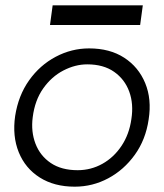

<svg xmlns="http://www.w3.org/2000/svg" viewBox="-20 -690 616 722"><path d="M261 12Q184 12 129.5 -22.5Q75 -57 50.5 -117.5Q26 -178 37 -254Q49 -331 89.5 -388Q130 -445 189.5 -476.5Q249 -508 315 -508Q393 -508 447 -473Q501 -438 526 -377.5Q551 -317 539 -241Q528 -165 487 -108Q446 -51 387 -19.5Q328 12 261 12ZM272 -50Q322 -50 365 -74Q408 -98 437 -141.5Q466 -185 474 -242Q483 -299 466 -345.5Q449 -392 409 -420Q369 -448 308 -448Q263 -448 218.5 -425Q174 -402 142.5 -357.5Q111 -313 103 -249Q96 -195 113.5 -149.5Q131 -104 171 -77Q211 -50 272 -50ZM168 -596 178 -670H517L507 -596Z"/></svg>

Font: Host Grotesk Light
Style: Italic
Weight: 300
Italic angle: -8°
Designer: Doğukan Karapınar based on Poppins by Indian Type Foundry, Jonny Pinhorn
Foundry: Element Type
Version: Version 1.001; ttfautohint (v1.8.4.7-5d5b)